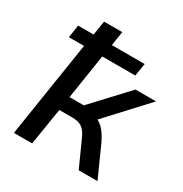

<svg xmlns="http://www.w3.org/2000/svg" viewBox="-164 -831 913 957"><g transform="rotate(30 292.0 -352.5)"><path d="M49 0 135 -550H48L59 -623H148L161 -705H266L253 -623H442L430 -550H240L200 -293H282L466 -490H584L361 -249L336 -277Q362 -275 382 -263Q402 -251 419 -229.5Q436 -208 452 -174L530 0H422L356 -146Q345 -171 332.5 -185.5Q320 -200 303 -206Q286 -212 261 -212H188L154 0Z"/></g></svg>

Font: Nunito Sans 10pt SemiBold
Style: Italic
Weight: 600
Italic angle: -9°
Designer: Vernon Adams
Foundry: Vernon Adams
Version: Version 3.101;gftools[0.9.27]